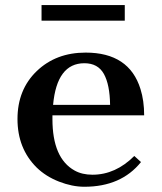

<svg xmlns="http://www.w3.org/2000/svg" viewBox="-20 -710 623 740"><path d="M523.4 -85.4Q446.8 9.8 305.2 9.8Q258.3 9.8 207.5 -10Q156.7 -29.8 121.1 -64.5Q47.4 -137.7 47.4 -251.2Q47.4 -364.7 121.6 -436Q195.8 -507.3 310.1 -507.3Q478 -507.3 521.5 -366.7Q535.6 -321.8 535.6 -265.6H182.1V-251Q182.1 -100.1 267.6 -52.7Q296.4 -36.6 336.4 -36.6Q425.3 -36.6 497.6 -108.9ZM404.3 -305.7Q403.3 -383.8 380.4 -425Q357.4 -466.3 305.2 -466.3Q199.2 -466.3 184.6 -305.7ZM140.1 -690.4H460.9V-630.4H140.1Z"/></svg>

Font: Cantata One
Style: Regular
Weight: 400
Designer: Joana Maria Correia da Silva
Foundry: Joana Maria Correia da Silva
Version: Version 1.002